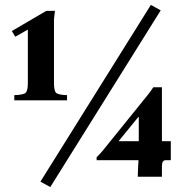

<svg xmlns="http://www.w3.org/2000/svg" viewBox="-20 -717 746 779"><path d="M199 -380Q199 -349 207.5 -340.5Q216 -332 252 -331V-310H38V-331Q75 -332 84 -340.5Q93 -349 93 -380V-597L42 -568L28 -591L168 -673H203Q202 -663 200.5 -652.5Q199 -642 199 -631ZM592 -697 632 -675 184 42 144 20ZM541 -242 461 -144H543V-242ZM539 0Q539 -17 540 -33.5Q541 -50 542 -67H372V-79Q380 -87 386 -93.5Q392 -100 397 -106L582 -335Q593 -349 602 -363H637V-144H673V-67H652Q637 -67 637 -43V0Z"/></svg>

Font: Bona Nova SC
Style: Bold
Weight: 700
Designer: Mateusz Machalski
Foundry: Capitalics
Version: Version 4.001; ttfautohint (v1.8.4.7-5d5b)